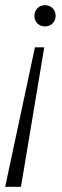

<svg xmlns="http://www.w3.org/2000/svg" viewBox="-51 -522 241 742"><path d="M123 -420Q105 -420 93.5 -431.5Q82 -443 82 -461Q82 -478 93.5 -490Q105 -502 123 -502Q141 -502 152.5 -490Q164 -478 164 -461Q164 -444 152.5 -432Q141 -420 123 -420ZM-31 200 84 -339H120L30 200Z"/></svg>

Font: Livvic Light
Style: Italic
Weight: 300
Italic angle: -10°
Designer: Jacques Le Bailly, Baron von Fonthausen
Version: Version 1.001; ttfautohint (v1.8.2)